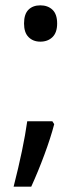

<svg xmlns="http://www.w3.org/2000/svg" viewBox="-20 -570 308 719"><path d="M70 -482Q70 -517 86.5 -533.5Q103 -550 131 -550Q159 -550 176.5 -533.5Q194 -517 194 -482Q194 -448 176.5 -431Q159 -414 131 -414Q104 -414 87 -431Q70 -448 70 -482ZM82 -116H176L183 -105Q170 -55 146.5 8.5Q123 72 97 129H31Q68 -16 82 -116Z"/></svg>

Font: Noto Sans Adlam New
Style: Regular
Weight: 400
Designer: Mark Jamra, Neil Patel
Foundry: JamraPatel LLC
Version: Version 3.000